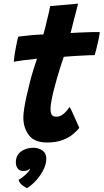

<svg xmlns="http://www.w3.org/2000/svg" viewBox="-20 -736 552 1024"><path d="M123.5 267.5Q118 265 101.8 254.2Q85.5 243.5 79 223Q89 218 102.5 207.2Q116 196.5 127 185Q138 173.5 139.5 166.5Q140 164.5 140 163Q135 168.5 126.2 172.2Q117.5 176 103.5 176Q84 176 74.2 162.2Q64.5 148.5 64.5 130Q64.5 92.5 92 72.2Q119.5 52 158 52Q185.5 52 206.2 66.5Q227 81 227 110.5Q227 138 212.2 168.2Q197.5 198.5 174 224.8Q150.5 251 123.5 267.5ZM403 -54Q389 -36 366.5 -18Q344 0 310.5 12Q277 24 231 24Q164 24 134.2 -15Q104.5 -54 104.5 -110Q104.5 -129 109.2 -159.2Q114 -189.5 122 -225.2Q130 -261 139.5 -297.8Q149 -334.5 159 -367Q169 -399.5 177.5 -423Q137 -419 102 -414.2Q67 -409.5 53.5 -406.5Q56 -434.5 61 -463.5Q66 -492.5 70.8 -514Q75.5 -535.5 77 -540.5Q107.5 -544.5 141.2 -547.8Q175 -551 211.5 -552.5Q217 -572.5 222.5 -594Q228 -615.5 232.5 -636Q237.5 -654.5 241.5 -673.2Q245.5 -692 247.5 -703.5L396.5 -716.5Q395.5 -713.5 392.5 -701Q389.5 -688.5 384.8 -670.5Q380 -652.5 374.5 -631.5Q370.5 -616 366 -597.8Q361.5 -579.5 356.5 -560Q373 -561 395.5 -562Q418 -563 431 -563.5Q452.5 -564.5 469.5 -564.8Q486.5 -565 497.8 -565Q509 -565 512.5 -564.5Q509.5 -541 501.2 -505.2Q493 -469.5 485 -442Q480 -442 452 -441.2Q424 -440.5 397.5 -438.5Q379.5 -437.5 358.2 -436Q337 -434.5 320 -433Q312 -410 302.5 -380Q293 -350 283.5 -317.2Q274 -284.5 266.2 -253.2Q258.5 -222 254 -196.8Q249.5 -171.5 249.5 -156Q249.5 -136 255.5 -124.8Q261.5 -113.5 280.5 -113.5Q296.5 -113.5 310 -122.2Q323.5 -131 334 -143.2Q344.5 -155.5 352 -165.5Q354.5 -161.5 362 -145.5Q369.5 -129.5 378.2 -109.8Q387 -90 394 -74.2Q401 -58.5 403 -54Z"/></svg>

Font: Grandstander Thin
Style: Bold Italic
Weight: 700
Italic angle: -15°
Version: Version 1.200